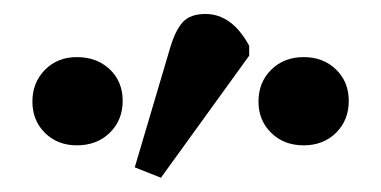

<svg xmlns="http://www.w3.org/2000/svg" viewBox="-20 -826 540 272"><path d="M208 -574.2 170.9 -588.9 221.2 -758.8Q228.5 -783.2 239 -794.7Q249.5 -806.2 271 -806.2Q308.6 -806.2 333 -761.2V-747.1ZM88.9 -620.1Q61.5 -620.1 43.7 -637.7Q25.9 -655.3 25.9 -682.1Q25.9 -709 43.7 -727.1Q61.5 -745.1 88.9 -745.1Q117.2 -745.1 135.5 -727.8Q153.8 -710.4 153.8 -683.1Q153.8 -655.8 135.5 -637.9Q117.2 -620.1 88.9 -620.1ZM346.2 -682.1Q346.2 -709.5 364.3 -727.3Q382.3 -745.1 410.2 -745.1Q438 -745.1 456.1 -727.5Q474.1 -710 474.1 -683.1Q474.1 -655.8 456.1 -637.9Q438 -620.1 410.2 -620.1Q382.3 -620.1 364.3 -637.7Q346.2 -655.3 346.2 -682.1Z"/></svg>

Font: Literata Book
Style: Regular
Weight: 400
Designer: Latin by Veronika Burian and Jose Scaglione. Greek by Irene Vlachou. Cyrillic by Vera Evstafieva
Foundry: TypeTogether
Version: Version 2.003;PS 002.003;hotconv 1.0.88;makeotf.lib2.5.64775